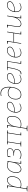

<svg xmlns="http://www.w3.org/2000/svg" viewBox="2989 -3838 1037 7139"><g transform="rotate(-90 3507.5 -268.5)"><path d="M-42 230 -40 215 54 201 47 209 160 -502 168 -492 75 -505 77 -520 184 -525 147 -293 142 -301Q172 -382 214.5 -432Q257 -482 303 -505Q349 -528 388 -528Q425 -528 455.5 -508Q486 -488 504 -446Q522 -404 522 -337Q522 -240 489.5 -167Q457 -94 398.5 -50.5Q340 -7 259.5 3Q179 13 83 -15L103 -16L67 209L59 201L164 215L162 230ZM103 -15 96 -32Q187 -5 261.5 -15Q336 -25 389.5 -66.5Q443 -108 472 -176.5Q501 -245 501 -336Q501 -428 467.5 -468.5Q434 -509 387 -509Q354 -509 315 -490Q276 -471 238.5 -432Q201 -393 172 -332Q143 -271 130 -187Z M783 6Q746 6 715.5 -14Q685 -34 667 -76Q649 -118 649 -185Q649 -255 670 -317Q691 -379 728.5 -426.5Q766 -474 817 -501Q868 -528 928 -528Q960 -528 996 -518.5Q1032 -509 1072 -485L1064 -482L1077 -522H1091L1011 -19L1004 -29L1097 -17L1095 -2L988 2L1023 -220L1029 -221Q1000 -141 957 -90.5Q914 -40 868 -17Q822 6 783 6ZM784 -13Q817 -13 856 -32Q895 -51 932 -90Q969 -129 998.5 -190Q1028 -251 1041 -335L1064 -479L1069 -467Q1032 -489 996.5 -499Q961 -509 927 -509Q871 -509 824 -483.5Q777 -458 742.5 -413.5Q708 -369 689 -310.5Q670 -252 670 -186Q670 -95 703.5 -54Q737 -13 784 -13Z M1321 6Q1279 6 1238.5 -5.5Q1198 -17 1163 -40L1174 -58Q1206 -36 1244.5 -24.5Q1283 -13 1322 -13Q1372 -13 1416 -30.5Q1460 -48 1488 -81.5Q1516 -115 1516 -162Q1516 -201 1498 -222.5Q1480 -244 1453 -253Q1426 -262 1398 -264Q1370 -266 1351 -266H1289L1292 -285H1358Q1439 -285 1491.5 -320.5Q1544 -356 1544 -417Q1544 -470 1506.5 -489.5Q1469 -509 1413 -509Q1380 -509 1343 -503.5Q1306 -498 1269 -488L1281 -501L1253 -395H1235L1248 -499Q1294 -513 1338 -520.5Q1382 -528 1420 -528Q1462 -528 1494 -517Q1526 -506 1544.5 -481.5Q1563 -457 1563 -416Q1563 -373 1541 -342.5Q1519 -312 1482 -294.5Q1445 -277 1400 -272L1392 -280Q1465 -276 1500.5 -246.5Q1536 -217 1536 -164Q1536 -127 1519.5 -96Q1503 -65 1474 -42Q1445 -19 1406 -6.5Q1367 6 1321 6Z M2046 2 2128 -512 2135 -503 1804 -504 1814 -512 1735 -21 1730 -29 1821 -15 1818 0H1626L1629 -15L1724 -29L1716 -21L1792 -502L1799 -492L1707 -505L1709 -520L1807 -522H2235L2233 -508L2136 -492L2146 -499L2069 -21L2064 -28L2154 -17L2152 -2Z M2199 230 2201 215 2295 201 2288 209 2401 -502 2409 -492 2316 -505 2318 -520 2425 -525 2388 -293 2383 -301Q2413 -382 2455.5 -432Q2498 -482 2544 -505Q2590 -528 2629 -528Q2666 -528 2696.5 -508Q2727 -488 2745 -446Q2763 -404 2763 -337Q2763 -240 2730.5 -167Q2698 -94 2639.5 -50.5Q2581 -7 2500.5 3Q2420 13 2324 -15L2344 -16L2308 209L2300 201L2405 215L2403 230ZM2344 -15 2337 -32Q2428 -5 2502.5 -15Q2577 -25 2630.5 -66.5Q2684 -108 2713 -176.5Q2742 -245 2742 -336Q2742 -428 2708.5 -468.5Q2675 -509 2628 -509Q2595 -509 2556 -490Q2517 -471 2479.5 -432Q2442 -393 2413 -332Q2384 -271 2371 -187Z M3060 6Q3011 6 2972.5 -16Q2934 -38 2912 -83Q2890 -128 2890 -196Q2890 -258 2908.5 -317Q2927 -376 2962 -423.5Q2997 -471 3046.5 -499.5Q3096 -528 3157 -528Q3221 -528 3256.5 -498Q3292 -468 3292 -423Q3292 -380 3261 -345.5Q3230 -311 3179 -286.5Q3128 -262 3068 -249Q3008 -236 2950 -236Q2937 -236 2926.5 -236.5Q2916 -237 2905 -238L2909 -258Q2920 -257 2932.5 -256Q2945 -255 2958 -255Q3009 -255 3064 -267Q3119 -279 3166 -301Q3213 -323 3242 -353.5Q3271 -384 3271 -422Q3271 -460 3240 -484.5Q3209 -509 3154 -509Q3097 -509 3052 -482Q3007 -455 2975.5 -410Q2944 -365 2927.5 -309Q2911 -253 2911 -195Q2911 -102 2953.5 -57.5Q2996 -13 3062 -13Q3097 -13 3137.5 -25.5Q3178 -38 3219 -63L3228 -47Q3184 -21 3141 -7.5Q3098 6 3060 6Z M3556 5Q3506 5 3465.5 -15Q3425 -35 3402 -80Q3379 -125 3379 -200Q3379 -280 3408 -347.5Q3437 -415 3492.5 -456Q3548 -497 3627 -497Q3681 -497 3736 -475.5Q3791 -454 3835 -407L3833 -382Q3790 -428 3734 -452.5Q3678 -477 3623 -477Q3556 -477 3506 -442.5Q3456 -408 3428 -346.5Q3400 -285 3400 -204Q3400 -107 3441 -61Q3482 -15 3557 -15Q3617 -15 3662 -41Q3707 -67 3739 -111.5Q3771 -156 3790.5 -212Q3810 -268 3819 -330Q3828 -392 3828 -452Q3828 -547 3803.5 -613Q3779 -679 3729.5 -713Q3680 -747 3605 -747Q3586 -747 3561.5 -744Q3537 -741 3510 -734V-754Q3536 -761 3561 -764Q3586 -767 3608 -767Q3728 -767 3788.5 -685.5Q3849 -604 3849 -452Q3849 -371 3833 -290Q3817 -209 3782 -142.5Q3747 -76 3691 -35.5Q3635 5 3556 5Z M4129 6Q4080 6 4041.5 -16Q4003 -38 3981 -83Q3959 -128 3959 -196Q3959 -258 3977.5 -317Q3996 -376 4031 -423.5Q4066 -471 4115.5 -499.5Q4165 -528 4226 -528Q4290 -528 4325.5 -498Q4361 -468 4361 -423Q4361 -380 4330 -345.5Q4299 -311 4248 -286.5Q4197 -262 4137 -249Q4077 -236 4019 -236Q4006 -236 3995.5 -236.5Q3985 -237 3974 -238L3978 -258Q3989 -257 4001.5 -256Q4014 -255 4027 -255Q4078 -255 4133 -267Q4188 -279 4235 -301Q4282 -323 4311 -353.5Q4340 -384 4340 -422Q4340 -460 4309 -484.5Q4278 -509 4223 -509Q4166 -509 4121 -482Q4076 -455 4044.5 -410Q4013 -365 3996.5 -309Q3980 -253 3980 -195Q3980 -102 4022.5 -57.5Q4065 -13 4131 -13Q4166 -13 4206.5 -25.5Q4247 -38 4288 -63L4297 -47Q4253 -21 4210 -7.5Q4167 6 4129 6Z M4313 1 4318 -20Q4324 -19 4330 -18Q4336 -17 4343 -17Q4388 -17 4421 -51Q4454 -85 4478 -149Q4502 -213 4521.5 -303Q4541 -393 4560 -505L4564 -497L4465 -508L4467 -522H4806L4727 -21L4722 -29L4812 -15L4810 0H4705L4785 -510L4789 -503H4569L4580 -510Q4554 -344 4523.5 -229Q4493 -114 4451.5 -54Q4410 6 4349 6Q4340 6 4331 4.5Q4322 3 4313 1Z M5110 6Q5061 6 5022.5 -16Q4984 -38 4962 -83Q4940 -128 4940 -196Q4940 -258 4958.5 -317Q4977 -376 5012 -423.5Q5047 -471 5096.5 -499.5Q5146 -528 5207 -528Q5271 -528 5306.5 -498Q5342 -468 5342 -423Q5342 -380 5311 -345.5Q5280 -311 5229 -286.5Q5178 -262 5118 -249Q5058 -236 5000 -236Q4987 -236 4976.5 -236.5Q4966 -237 4955 -238L4959 -258Q4970 -257 4982.5 -256Q4995 -255 5008 -255Q5059 -255 5114 -267Q5169 -279 5216 -301Q5263 -323 5292 -353.5Q5321 -384 5321 -422Q5321 -460 5290 -484.5Q5259 -509 5204 -509Q5147 -509 5102 -482Q5057 -455 5025.5 -410Q4994 -365 4977.5 -309Q4961 -253 4961 -195Q4961 -102 5003.5 -57.5Q5046 -13 5112 -13Q5147 -13 5187.5 -25.5Q5228 -38 5269 -63L5278 -47Q5234 -21 5191 -7.5Q5148 6 5110 6Z M5451 0 5530 -502 5535 -492 5445 -505 5447 -520 5554 -525 5514 -275 5507 -284H5851L5841 -278L5880 -522H5900L5820 -19L5813 -29L5906 -16L5904 -1L5797 2L5840 -272L5848 -265H5504L5514 -274L5470 0Z M6189 6Q6152 7 6123 -10.5Q6094 -28 6081.5 -65.5Q6069 -103 6078 -162L6132 -502L6137 -492L6047 -505L6049 -520L6156 -525L6098 -161Q6090 -108 6100.5 -75.5Q6111 -43 6134.5 -28Q6158 -13 6188 -13Q6222 -13 6261 -32Q6300 -51 6337.5 -90.5Q6375 -130 6404 -190.5Q6433 -251 6446 -335L6476 -522H6496L6417 -22L6412 -29L6502 -17L6500 -2L6393 2L6428 -220L6434 -221Q6404 -139 6361.5 -89.5Q6319 -40 6274 -17.5Q6229 5 6189 6Z M6798 6Q6749 6 6710.5 -16Q6672 -38 6650 -83Q6628 -128 6628 -196Q6628 -258 6646.5 -317Q6665 -376 6700 -423.5Q6735 -471 6784.5 -499.5Q6834 -528 6895 -528Q6959 -528 6994.5 -498Q7030 -468 7030 -423Q7030 -380 6999 -345.5Q6968 -311 6917 -286.5Q6866 -262 6806 -249Q6746 -236 6688 -236Q6675 -236 6664.5 -236.5Q6654 -237 6643 -238L6647 -258Q6658 -257 6670.5 -256Q6683 -255 6696 -255Q6747 -255 6802 -267Q6857 -279 6904 -301Q6951 -323 6980 -353.5Q7009 -384 7009 -422Q7009 -460 6978 -484.5Q6947 -509 6892 -509Q6835 -509 6790 -482Q6745 -455 6713.5 -410Q6682 -365 6665.5 -309Q6649 -253 6649 -195Q6649 -102 6691.5 -57.5Q6734 -13 6800 -13Q6835 -13 6875.5 -25.5Q6916 -38 6957 -63L6966 -47Q6922 -21 6879 -7.5Q6836 6 6798 6Z"/></g></svg>

Font: Bitter Thin
Style: Italic
Weight: 100
Italic angle: -9°
Designer: Sol Matas, and Bitter project Authors
Foundry: Sol Matas
Version: Version 2.002